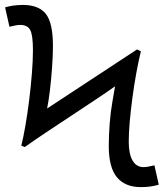

<svg xmlns="http://www.w3.org/2000/svg" viewBox="-20 -745 665 774"><path d="M547.9 -538.1Q538.6 -500.5 529.3 -449.7Q520 -398.9 513.2 -346.2Q506.8 -298.3 502.9 -253.2Q499 -208 499 -173.3Q499 -124.5 514.4 -97.9Q529.8 -71.3 558.6 -71.3Q574.2 -71.3 602.5 -78.6L620.1 -0.5Q587.9 9.3 547.9 9.3Q484.4 9.3 451.4 -30.3Q418.5 -69.8 418.5 -156.2Q418.5 -198.2 422.1 -246.3Q425.8 -294.4 433.6 -337.9L443.8 -397Q412.1 -374.5 365.2 -343.3Q318.4 -312 266.1 -277.6Q213.9 -243.2 165 -210.7Q116.2 -178.2 80.1 -152.3L65.9 -157.7Q73.7 -188.5 82 -236.1Q90.3 -283.7 97.2 -338.4Q104 -393.1 108.4 -446.5Q112.8 -500 112.8 -542.5Q112.8 -603.5 101.8 -624Q90.8 -644.5 62 -644.5Q46.9 -644.5 18.1 -637.2L0.5 -715.3Q32.7 -725.1 72.8 -725.1Q135.7 -725.1 164.6 -689.2Q193.4 -653.3 193.4 -559.6Q193.4 -521 189.9 -472.9Q186.5 -424.8 181.2 -380.4Q175.8 -335.9 169.9 -307.6L532.7 -545.9Z"/></svg>

Font: Arimo
Style: Regular
Weight: 400
Designer: Steve Matteson
Foundry: Monotype Imaging Inc.
Version: Version 1.33